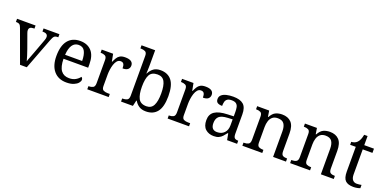

<svg xmlns="http://www.w3.org/2000/svg" viewBox="-11 -1556 4764 2379"><g transform="rotate(20 2370.5 -366.0)"><path d="M76.2 -430.7Q65.4 -461.9 50.3 -472.2Q35.2 -482.4 3.9 -482.4V-523.4H248V-482.4H235.4Q176.8 -482.4 176.8 -435.5Q176.8 -427.7 178.7 -418.9Q180.7 -410.2 184.6 -399.4L251 -214.8Q264.6 -178.7 277.3 -136.2Q290 -93.8 296.9 -68.4Q301.8 -88.9 317.4 -127.9Q333 -167 345.7 -202.1L416 -392.6Q424.8 -416 424.8 -434.6Q424.8 -482.4 360.4 -482.4H353.5V-523.4H562.5V-482.4H550.8Q522.5 -482.4 508.3 -467.8Q494.1 -453.1 476.6 -406.2L322.3 0H233.4Z M845.7 9.8Q739.3 9.8 679.2 -60.5Q619.1 -130.9 619.1 -257.8Q619.1 -394.5 675.8 -463.9Q732.4 -533.2 835.9 -533.2Q930.7 -533.2 984.9 -474.6Q1039.1 -416 1039.1 -299.8V-254.9H713.9Q715.8 -148.4 752.4 -100.1Q789.1 -51.8 859.4 -51.8Q910.2 -51.8 945.8 -72.8Q981.4 -93.8 999 -120.1Q1005.9 -117.2 1011.7 -108.4Q1017.6 -99.6 1017.6 -86.9Q1017.6 -67.4 999 -44.9Q980.5 -22.5 942.4 -6.3Q904.3 9.8 845.7 9.8ZM940.4 -307.6Q940.4 -385.7 916.5 -433.1Q892.6 -480.5 834 -480.5Q780.3 -480.5 750.5 -436Q720.7 -391.6 715.8 -307.6Z M1120.1 0V-41H1123Q1156.2 -41 1179.7 -53.2Q1203.1 -65.4 1203.1 -111.3V-416Q1203.1 -459 1179.2 -470.7Q1155.3 -482.4 1123 -482.4H1120.1V-523.4H1270.5L1289.1 -426.8H1293.9Q1306.6 -456.1 1321.3 -480.5Q1335.9 -504.9 1360.4 -519Q1384.8 -533.2 1427.7 -533.2Q1481.4 -533.2 1507.3 -514.6Q1533.2 -496.1 1533.2 -461.9Q1533.2 -431.6 1512.2 -412.1Q1491.2 -392.6 1442.4 -392.6Q1442.4 -432.6 1430.7 -450.7Q1418.9 -468.8 1390.6 -468.8Q1363.3 -468.8 1344.7 -447.3Q1326.2 -425.8 1315.4 -392.6Q1304.7 -359.4 1299.8 -323.7Q1294.9 -288.1 1294.9 -259.8V-106.4Q1294.9 -63.5 1318.8 -52.2Q1342.8 -41 1375 -41H1402.3V0Z M1894.5 9.8Q1837.9 9.8 1802.2 -14.2Q1766.6 -38.1 1745.1 -76.2H1739.3L1721.7 0H1565.4V-41H1573.2Q1606.4 -41 1629.9 -53.2Q1653.3 -65.4 1653.3 -111.3V-634.8Q1653.3 -677.7 1629.4 -689.5Q1605.5 -701.2 1573.2 -701.2H1565.4V-742.2H1745.1V-562.5Q1745.1 -545.9 1744.6 -520Q1744.1 -494.1 1743.2 -470.2Q1742.2 -446.3 1741.2 -435.5H1745.1Q1767.6 -480.5 1802.7 -506.8Q1837.9 -533.2 1894.5 -533.2Q1991.2 -533.2 2042.5 -468.3Q2093.8 -403.3 2093.8 -262.7Q2093.8 -121.1 2042.5 -55.7Q1991.2 9.8 1894.5 9.8ZM1878.9 -52.7Q1943.4 -52.7 1971.2 -106.9Q1999 -161.1 1999 -263.7Q1999 -368.2 1971.2 -419.4Q1943.4 -470.7 1877.9 -470.7Q1801.8 -470.7 1773.4 -419.4Q1745.1 -368.2 1745.1 -262.7Q1745.1 -161.1 1773.4 -106.9Q1801.8 -52.7 1878.9 -52.7Z M2179.7 0V-41H2182.6Q2215.8 -41 2239.3 -53.2Q2262.7 -65.4 2262.7 -111.3V-416Q2262.7 -459 2238.8 -470.7Q2214.8 -482.4 2182.6 -482.4H2179.7V-523.4H2330.1L2348.6 -426.8H2353.5Q2366.2 -456.1 2380.9 -480.5Q2395.5 -504.9 2419.9 -519Q2444.3 -533.2 2487.3 -533.2Q2541 -533.2 2566.9 -514.6Q2592.8 -496.1 2592.8 -461.9Q2592.8 -431.6 2571.8 -412.1Q2550.8 -392.6 2502 -392.6Q2502 -432.6 2490.2 -450.7Q2478.5 -468.8 2450.2 -468.8Q2422.9 -468.8 2404.3 -447.3Q2385.7 -425.8 2375 -392.6Q2364.3 -359.4 2359.4 -323.7Q2354.5 -288.1 2354.5 -259.8V-106.4Q2354.5 -63.5 2378.4 -52.2Q2402.3 -41 2434.6 -41H2461.9V0Z M2788.1 9.8Q2722.7 9.8 2679.7 -28.3Q2636.7 -66.4 2636.7 -146.5Q2636.7 -224.6 2691.9 -261.7Q2747.1 -298.8 2859.4 -302.7L2940.4 -305.7V-364.3Q2940.4 -399.4 2934.6 -426.3Q2928.7 -453.1 2909.2 -468.8Q2889.6 -484.4 2849.6 -484.4Q2812.5 -484.4 2793 -470.7Q2773.4 -457 2767.1 -433.1Q2760.7 -409.2 2760.7 -377.9Q2719.7 -377.9 2698.7 -392.1Q2677.7 -406.2 2677.7 -439.5Q2677.7 -473.6 2701.7 -494.1Q2725.6 -514.6 2765.6 -523.9Q2805.7 -533.2 2853.5 -533.2Q2943.4 -533.2 2987.8 -495.1Q3032.2 -457 3032.2 -364.3V-111.3Q3032.2 -70.3 3045.9 -55.7Q3059.6 -41 3092.8 -41H3095.7V0H2963.9L2948.2 -84H2940.4Q2919.9 -56.6 2900.4 -35.6Q2880.9 -14.6 2855 -2.4Q2829.1 9.8 2788.1 9.8ZM2810.5 -50.8Q2870.1 -50.8 2905.3 -87.4Q2940.4 -124 2940.4 -186.5V-265.6L2877.9 -262.7Q2794.9 -258.8 2763.2 -229Q2731.4 -199.2 2731.4 -141.6Q2731.4 -50.8 2810.5 -50.8Z M3165 0V-41H3172.9Q3206.1 -41 3229.5 -53.2Q3252.9 -65.4 3252.9 -111.3V-416Q3252.9 -459 3230 -470.7Q3207 -482.4 3174.8 -482.4H3169.9V-523.4H3328.1L3340.8 -444.3H3345.7Q3376 -499 3413.6 -516.1Q3451.2 -533.2 3498 -533.2Q3575.2 -533.2 3618.7 -487.8Q3662.1 -442.4 3662.1 -341.8V-111.3Q3662.1 -65.4 3682.1 -53.2Q3702.1 -41 3735.4 -41H3740.2V0H3570.3V-336.9Q3570.3 -400.4 3546.4 -435.5Q3522.5 -470.7 3462.9 -470.7Q3418.9 -470.7 3393.1 -448.7Q3367.2 -426.8 3356 -390.6Q3344.7 -354.5 3344.7 -312.5V-106.4Q3344.7 -63.5 3367.7 -52.2Q3390.6 -41 3422.9 -41H3427.7V0Z M3794.9 0V-41H3802.7Q3835.9 -41 3859.4 -53.2Q3882.8 -65.4 3882.8 -111.3V-416Q3882.8 -459 3859.9 -470.7Q3836.9 -482.4 3804.7 -482.4H3799.8V-523.4H3958L3970.7 -444.3H3975.6Q4005.9 -499 4043.5 -516.1Q4081.1 -533.2 4127.9 -533.2Q4205.1 -533.2 4248.5 -487.8Q4292 -442.4 4292 -341.8V-111.3Q4292 -65.4 4312 -53.2Q4332 -41 4365.2 -41H4370.1V0H4200.2V-336.9Q4200.2 -400.4 4176.3 -435.5Q4152.3 -470.7 4092.8 -470.7Q4048.8 -470.7 4022.9 -448.7Q3997.1 -426.8 3985.8 -390.6Q3974.6 -354.5 3974.6 -312.5V-106.4Q3974.6 -63.5 3997.6 -52.2Q4020.5 -41 4052.7 -41H4057.6V0Z M4631.8 9.8Q4557.6 9.8 4523.9 -23.9Q4490.2 -57.6 4490.2 -141.6V-467.8H4416V-506.8Q4433.6 -506.8 4455.1 -514.2Q4476.6 -521.5 4492.2 -538.1Q4508.8 -555.7 4519.5 -581.1Q4530.3 -606.4 4537.1 -643.6H4582V-523.4H4710V-467.8H4582V-138.7Q4582 -88.9 4602.5 -65.4Q4623 -42 4656.2 -42Q4673.8 -42 4688.5 -43.9Q4703.1 -45.9 4718.8 -48.8V-5.9Q4706.1 0 4680.7 4.9Q4655.3 9.8 4631.8 9.8Z"/></g></svg>

Font: Noto Serif Todhri
Style: Regular
Weight: 400
Designer: Mikhail Merkuryev
Version: Version 1.000; ttfautohint (v1.8.4.7-5d5b)